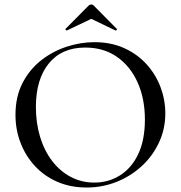

<svg xmlns="http://www.w3.org/2000/svg" viewBox="-20 -824 806 856"><path d="M366 12Q294 12 235.5 -13.5Q177 -39 135.5 -84Q94 -129 71.5 -187.5Q49 -246 49 -312Q49 -393 80.5 -454Q112 -515 164 -555.5Q216 -596 278 -616Q340 -636 401 -636Q475 -636 533.5 -609.5Q592 -583 633 -538Q674 -493 695.5 -436Q717 -379 717 -319Q717 -249 689 -189Q661 -129 612.5 -84Q564 -39 500.5 -13.5Q437 12 366 12ZM401 -10Q464 -10 515.5 -42.5Q567 -75 596.5 -137.5Q626 -200 626 -291Q626 -384 593.5 -456.5Q561 -529 501.5 -570.5Q442 -612 360 -612Q255 -612 197.5 -541Q140 -470 140 -347Q140 -276 158.5 -214.5Q177 -153 212 -107Q247 -61 295 -35.5Q343 -10 401 -10ZM272 -695 375 -799Q380 -804 387 -804Q394 -804 398 -799L500 -696Q503 -694 500 -690.5Q497 -687 495 -688L387 -740L278 -688Q277 -687 273.5 -690.5Q270 -694 272 -695Z"/></svg>

Font: Cormorant Infant Light Medium
Style: Regular
Weight: 500
Version: Version 4.001